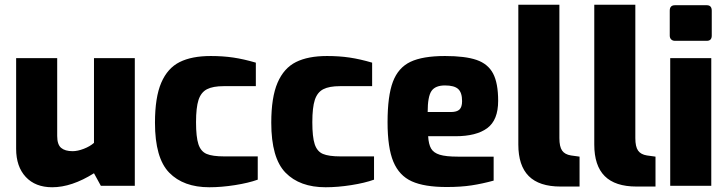

<svg xmlns="http://www.w3.org/2000/svg" viewBox="-20 -783 3067 809"><path d="M48 -156V-538H221V-210Q221 -174 237.5 -160Q254 -146 286 -146Q307 -146 333 -156Q359 -166 376 -181V-538H548V0H405L376 -53Q282 6 200 6Q129 6 88.5 -37.5Q48 -81 48 -156Z M633 -266Q633 -373 659.5 -434.5Q686 -496 737 -521.5Q788 -547 868 -547Q919 -547 963 -540.5Q1007 -534 1058 -519V-420H923Q877 -420 852 -407Q827 -394 816.5 -362Q806 -330 806 -268Q806 -206 816 -175.5Q826 -145 850.5 -134.5Q875 -124 925 -124H1066V-26Q1027 -12 970 -3Q913 6 862 6Q753 6 693 -55.5Q633 -117 633 -266Z M1123 -266Q1123 -373 1149.5 -434.5Q1176 -496 1227 -521.5Q1278 -547 1358 -547Q1409 -547 1453 -540.5Q1497 -534 1548 -519V-420H1413Q1367 -420 1342 -407Q1317 -394 1306.5 -362Q1296 -330 1296 -268Q1296 -206 1306 -175.5Q1316 -145 1340.5 -134.5Q1365 -124 1415 -124H1556V-26Q1517 -12 1460 -3Q1403 6 1352 6Q1243 6 1183 -55.5Q1123 -117 1123 -266Z M1613 -268Q1613 -379 1635.5 -438.5Q1658 -498 1709.5 -522.5Q1761 -547 1855 -547Q1940 -547 1988 -530.5Q2036 -514 2057.5 -473.5Q2079 -433 2079 -358Q2079 -277 2033 -243Q1987 -209 1899 -209H1784Q1786 -175 1796.5 -157Q1807 -139 1833 -131Q1859 -123 1909 -123H2060V-22Q2013 -9 1967.5 -2Q1922 5 1862 5Q1768 5 1715 -19Q1662 -43 1637.5 -101.5Q1613 -160 1613 -268ZM1880 -311Q1905 -311 1916 -321.5Q1927 -332 1927 -357Q1927 -393 1910.5 -408Q1894 -423 1855 -423Q1814 -423 1798 -399.5Q1782 -376 1782 -311Z M2164 -174V-763H2337V-201Q2337 -165 2348.5 -148.5Q2360 -132 2386 -128L2422 -123V3H2342Q2252 3 2208 -41Q2164 -85 2164 -174Z M2484 -174V-763H2657V-201Q2657 -165 2668.5 -148.5Q2680 -132 2706 -128L2742 -123V3H2662Q2572 3 2528 -41Q2484 -85 2484 -174Z M2802 -633V-738Q2802 -761 2824 -761H2958Q2979 -761 2979 -738V-633Q2979 -611 2958 -611H2824Q2814 -611 2808 -617Q2802 -623 2802 -633ZM2804 -538H2977V0H2804Z"/></svg>

Font: Exo ExtraBold
Style: Regular
Weight: 800
Designer: Natanael Gama
Foundry: Natanael Gama
Version: Version 1.500